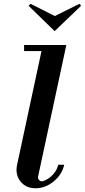

<svg xmlns="http://www.w3.org/2000/svg" viewBox="-20 -987 450 1019"><path d="M70.8 -112.8 200.2 -715.8H107.9V-748H332L182.1 -49.8Q180.7 -37.6 189 -30Q197.3 -22.5 209 -25.9Q238.3 -36.1 260.5 -59.8Q282.7 -83.5 289.1 -112.8H320.8Q309.6 -61 265.1 -24.4Q220.7 12.2 168.9 12.2Q117.2 12.2 88.4 -24.4Q59.6 -61 70.8 -112.8ZM131.8 -956.1 142.1 -966.8 271 -901.9 401.9 -966.8 410.2 -956.1 270 -821.8Z"/></svg>

Font: Fin Serif Display
Style: Italic
Weight: 400
Italic angle: -12°
Designer: J. Blake Harris
Version: Version 1.006;FEAKit 1.0